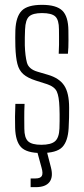

<svg xmlns="http://www.w3.org/2000/svg" viewBox="-20 -626 346 793"><path d="M150.5 6Q90 6 67 -18.2Q44 -42.5 42.5 -98Q42 -122 42 -143.8Q42 -165.5 43.5 -197H81.5Q80 -167 80.2 -140.8Q80.5 -114.5 80.5 -95Q80.5 -57 96 -42.5Q111.5 -28 150.5 -28Q190.5 -28 207.2 -42.5Q224 -57 225.5 -95Q226 -111 226.2 -126Q226.5 -141 226.2 -155Q226 -169 225.5 -182Q224 -228 214.5 -248.2Q205 -268.5 172.5 -279L128.5 -293Q94 -304 76.2 -319.8Q58.5 -335.5 51.8 -362.2Q45 -389 43.5 -433Q43 -456.5 43 -470.8Q43 -485 43.5 -502Q46 -557.5 69.8 -581.8Q93.5 -606 153.5 -606Q213 -606 237.5 -582Q262 -558 262.5 -500Q262.5 -489 262.8 -459Q263 -429 260.5 -404H222.5Q223.5 -423 223.8 -441.5Q224 -460 223.8 -476.2Q223.5 -492.5 223.5 -505Q223.5 -543.5 208.5 -557.8Q193.5 -572 153.5 -572Q115.5 -572 100.2 -558Q85 -544 83.5 -504Q83 -490.5 82.5 -471.8Q82 -453 82.5 -438Q84 -394.5 91.2 -367.5Q98.5 -340.5 134.5 -330L178.5 -317Q224.5 -303.5 245 -273Q265.5 -242.5 265.5 -181Q265.5 -156.5 265.2 -139.5Q265 -122.5 263.5 -97Q260.5 -42.5 237 -18.2Q213.5 6 150.5 6ZM106.5 147V111H126.5Q147 111 152.8 100.5Q158.5 90 151.5 66L133.5 0H173.5L190.5 66Q200.5 105 184.2 126Q168 147 127.5 147Z"/></svg>

Font: Big Shoulders Text Thin Thin
Style: Regular
Weight: 250
Version: Version 2.002